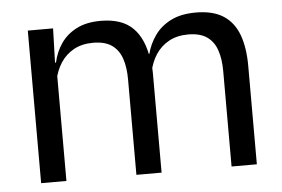

<svg xmlns="http://www.w3.org/2000/svg" viewBox="-42 -555 900 612"><g transform="rotate(-5 408.0 -249.5)"><path d="M675.4 0V-305.7Q675.4 -344.2 665.7 -372.4Q656.1 -400.7 633.9 -416.1Q611.7 -431.4 574.1 -431.4Q538.6 -431.4 512.5 -417.1Q486.4 -402.7 470.4 -378.3Q454.4 -353.9 448 -322.9L435.5 -380.5H445.6Q453.6 -411.8 472.7 -438.8Q491.7 -465.9 524.1 -482.4Q556.4 -498.9 604.5 -498.9Q658.9 -498.9 692.2 -477.5Q725.6 -456 741 -414.7Q756.3 -373.5 756.3 -314.5V0ZM66.1 0V-488.2H147L143.4 -370.8L147 -366.1V0ZM370.9 0V-305.6Q370.9 -344.1 361.3 -372.4Q351.6 -400.7 329.5 -416.1Q307.4 -431.4 269.8 -431.4Q234 -431.4 208 -417Q181.9 -402.5 165.9 -377.8Q150 -353 143.5 -321.5L128.7 -378.9H146.7Q153.9 -412.1 172.5 -439.3Q191.2 -466.5 222.7 -482.7Q254.3 -498.9 299.9 -498.9Q367.6 -498.9 402.7 -464.1Q437.9 -429.2 447 -361.9Q449.3 -352 450.4 -340.3Q451.5 -328.6 451.5 -317.1V0Z"/></g></svg>

Font: Anek Odia Medium
Style: Regular
Weight: 500
Designer: Yesha Goshar & Mahesh Sahu (Odia), Yesha Goshar (Latin)
Foundry: Ek Type
Version: Version 1.003